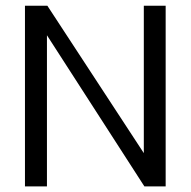

<svg xmlns="http://www.w3.org/2000/svg" viewBox="-20 -663 678 683"><path d="M569.3 0H493.6L147 -537.6V0H68.8V-642.6H148.5L491.6 -118.3V-642.6H569.3Z"/></svg>

Font: Shan Wanhai
Style: Regular
Weight: 400
Designer: Khon Soe Zaw Thu
Foundry: Shan Unicode
Version: Version 1.00 June 3, 2017, initial release